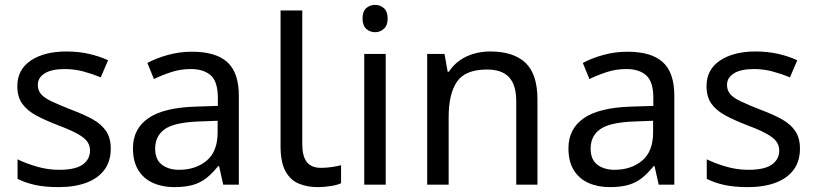

<svg xmlns="http://www.w3.org/2000/svg" viewBox="-20 -757 3344 787"><path d="M434 -148Q434 -96 408 -61Q382 -26 334 -8Q286 10 220 10Q164 10 123.5 1Q83 -8 52 -24V-104Q84 -88 129.5 -74.5Q175 -61 222 -61Q289 -61 319 -82.5Q349 -104 349 -140Q349 -160 338 -176Q327 -192 298.5 -208Q270 -224 217 -244Q165 -264 128 -284Q91 -304 71 -332Q51 -360 51 -404Q51 -472 106.5 -509Q162 -546 252 -546Q301 -546 343.5 -536.5Q386 -527 423 -510L393 -440Q359 -454 322 -464Q285 -474 246 -474Q192 -474 163.5 -456.5Q135 -439 135 -409Q135 -387 148 -371.5Q161 -356 191.5 -341.5Q222 -327 273 -307Q324 -288 360 -268Q396 -248 415 -219.5Q434 -191 434 -148Z M767 -545Q865 -545 912 -502Q959 -459 959 -365V0H895L878 -76H874Q851 -47 826.5 -27.5Q802 -8 770.5 1Q739 10 694 10Q646 10 607.5 -7Q569 -24 547 -59.5Q525 -95 525 -149Q525 -229 588 -272.5Q651 -316 782 -320L873 -323V-355Q873 -422 844 -448Q815 -474 762 -474Q720 -474 682 -461.5Q644 -449 611 -433L584 -499Q619 -518 667 -531.5Q715 -545 767 -545ZM793 -259Q693 -255 654.5 -227Q616 -199 616 -148Q616 -103 643.5 -82Q671 -61 714 -61Q782 -61 827 -98.5Q872 -136 872 -214V-262Z M1283 10Q1239 10 1204.5 -4.5Q1170 -19 1150 -55.5Q1130 -92 1130 -157V-714H1219V-165Q1219 -117 1237.5 -93Q1256 -69 1296 -69Q1318 -69 1341.5 -72.5Q1365 -76 1378 -80V-6Q1364 1 1336.5 5.5Q1309 10 1283 10Z M1561 -536V0H1473V-536ZM1518 -737Q1538 -737 1553.5 -723.5Q1569 -710 1569 -681Q1569 -653 1553.5 -639Q1538 -625 1518 -625Q1496 -625 1481 -639Q1466 -653 1466 -681Q1466 -710 1481 -723.5Q1496 -737 1518 -737Z M1989 -546Q2085 -546 2134 -499.5Q2183 -453 2183 -349V0H2096V-343Q2096 -408 2067 -440Q2038 -472 1976 -472Q1887 -472 1853 -422Q1819 -372 1819 -278V0H1731V-536H1802L1815 -463H1820Q1838 -491 1864.5 -509.5Q1891 -528 1923 -537Q1955 -546 1989 -546Z M2552 -545Q2650 -545 2697 -502Q2744 -459 2744 -365V0H2680L2663 -76H2659Q2636 -47 2611.5 -27.5Q2587 -8 2555.5 1Q2524 10 2479 10Q2431 10 2392.5 -7Q2354 -24 2332 -59.5Q2310 -95 2310 -149Q2310 -229 2373 -272.5Q2436 -316 2567 -320L2658 -323V-355Q2658 -422 2629 -448Q2600 -474 2547 -474Q2505 -474 2467 -461.5Q2429 -449 2396 -433L2369 -499Q2404 -518 2452 -531.5Q2500 -545 2552 -545ZM2578 -259Q2478 -255 2439.5 -227Q2401 -199 2401 -148Q2401 -103 2428.5 -82Q2456 -61 2499 -61Q2567 -61 2612 -98.5Q2657 -136 2657 -214V-262Z M3259 -148Q3259 -96 3233 -61Q3207 -26 3159 -8Q3111 10 3045 10Q2989 10 2948.5 1Q2908 -8 2877 -24V-104Q2909 -88 2954.5 -74.5Q3000 -61 3047 -61Q3114 -61 3144 -82.5Q3174 -104 3174 -140Q3174 -160 3163 -176Q3152 -192 3123.5 -208Q3095 -224 3042 -244Q2990 -264 2953 -284Q2916 -304 2896 -332Q2876 -360 2876 -404Q2876 -472 2931.5 -509Q2987 -546 3077 -546Q3126 -546 3168.5 -536.5Q3211 -527 3248 -510L3218 -440Q3184 -454 3147 -464Q3110 -474 3071 -474Q3017 -474 2988.5 -456.5Q2960 -439 2960 -409Q2960 -387 2973 -371.5Q2986 -356 3016.5 -341.5Q3047 -327 3098 -307Q3149 -288 3185 -268Q3221 -248 3240 -219.5Q3259 -191 3259 -148Z"/></svg>

Font: ugurmukhi25
Style: Book
Weight: 400
Designer: Jelle Bosma - Monotype Design Team
Foundry: Monotype Imaging Inc.
Version: Version 2.003